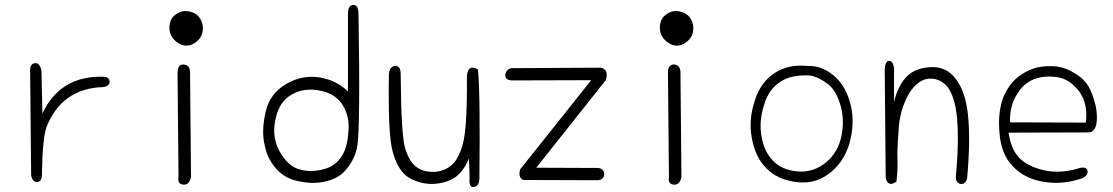

<svg xmlns="http://www.w3.org/2000/svg" viewBox="-20 -748 4540 783"><path d="M153 -285Q225 -440 402 -435Q426 -434 427 -415Q427 -397 402 -393Q233 -388 170 -231Q162 -209 157 -160.5Q152 -112 151 -38Q151 -7 133 -6Q113 -4 107 -32L103 -451Q100 -486 120 -490Q141 -495 149 -461Z M776 -574Q741 -550 706 -573Q671 -596 671 -635Q671 -674 701 -692Q730 -711 766 -697Q801 -683 807 -641Q811 -598 776 -574ZM759 -26Q752 7 728 5Q703 3 708 -26L704 -453Q705 -486 729 -485Q754 -483 755 -454Z M1442 -690Q1446 -454 1444.5 -321Q1443 -188 1438 -159Q1434 -130 1423 -106Q1412 -82 1396 -62Q1381 -42 1361 -29.5Q1341 -17 1315 -10Q1265 4 1208 -7Q1148 -16 1111 -55Q1092 -75 1079 -99Q1066 -123 1060 -153Q1045 -212 1063 -290Q1079 -366 1148 -406Q1214 -444 1286 -432Q1355 -419 1399 -375V-692Q1399 -727 1421 -728Q1442 -729 1442 -690ZM1401 -214Q1406 -271 1379 -317Q1351 -365 1287 -378Q1222 -392 1171 -363Q1119 -335 1104 -264Q1087 -191 1120 -131Q1155 -69 1202 -57Q1248 -44 1300 -58Q1347 -70 1373 -110Q1386 -130 1392.5 -155.5Q1399 -181 1401 -214Z M1614 -447Q1616 -197 1632 -144Q1648 -90 1677 -68Q1704 -47 1745 -47Q1785 -47 1816 -70Q1848 -93 1866 -156Q1886 -219 1884 -438Q1888 -488 1929 -465Q1939 -374 1935 -17Q1933 12 1912 15Q1892 16 1895 -17Q1895 -55 1892 -101Q1881 -74 1866.5 -55Q1852 -36 1835 -24Q1800 -1 1748 2Q1697 4 1650 -22Q1605 -47 1582 -127Q1571 -167 1567.5 -246.5Q1564 -326 1566 -447Q1570 -479 1593 -479Q1614 -479 1614 -447Z M2432 -472Q2463 -463 2451 -422L2167 -64L2420 -63Q2444 -59 2444 -38Q2444 -17 2420 -13L2116 -14Q2092 -21 2101 -57L2391 -421L2065 -420Q2038 -423 2041 -444Q2044 -465 2065 -470Z M2776 -574Q2741 -550 2706 -573Q2671 -596 2671 -635Q2671 -674 2701 -692Q2730 -711 2766 -697Q2801 -683 2807 -641Q2811 -598 2776 -574ZM2759 -26Q2752 7 2728 5Q2703 3 2708 -26L2704 -453Q2705 -486 2729 -485Q2754 -483 2755 -454Z M3272 -479Q3330 -481 3376 -443Q3424 -406 3445 -335Q3467 -265 3449 -183Q3431 -99 3371 -48Q3310 4 3232 -5Q3151 -14 3105 -62Q3060 -107 3046 -185Q3032 -259 3058 -337Q3082 -414 3139 -450Q3195 -487 3272 -479ZM3285 -440Q3207 -445 3162 -414Q3114 -383 3096 -320Q3075 -256 3085 -195Q3090 -164 3101 -139Q3112 -114 3131 -94Q3166 -55 3232 -49Q3296 -43 3349 -86Q3399 -128 3412 -196Q3425 -264 3406 -324Q3387 -384 3354 -407Q3339 -418 3322 -427Q3305 -436 3285 -440Z M3588 -468Q3591 -499 3606 -500Q3622 -500 3626 -470V-332Q3641 -396 3675 -433Q3709 -470 3772 -474Q3838 -479 3877 -427Q3897 -402 3910 -364Q3923 -326 3928 -275Q3933 -225 3932 -161Q3931 -97 3924 -20Q3916 6 3896 2Q3877 -4 3878 -28Q3885 -102 3886 -161.5Q3887 -221 3883 -267Q3874 -356 3843 -395Q3811 -431 3767 -427Q3723 -423 3688 -368Q3672 -341 3661 -308Q3650 -275 3646 -236Q3643 -197 3641 -162.5Q3639 -128 3640 -99Q3641 -70 3639.5 -47Q3638 -24 3636 -8Q3603 17 3592 -21Z M4093 -207Q4098 -174 4108.5 -148.5Q4119 -123 4136 -105Q4152 -88 4177 -75Q4202 -62 4236 -54Q4305 -38 4384 -63Q4411 -69 4415 -52Q4419 -33 4393 -21Q4315 6 4240 -6Q4163 -17 4113 -67Q4062 -118 4056 -207Q4052 -252 4056.5 -287.5Q4061 -323 4071 -350Q4082 -376 4096 -396Q4110 -416 4128 -431Q4163 -460 4206 -472Q4227 -477 4248.5 -478Q4270 -479 4289 -477Q4330 -471 4363 -449Q4381 -439 4395 -425.5Q4409 -412 4419 -396Q4437 -363 4448 -318Q4457 -273 4451 -242Q4445 -211 4422 -208ZM4408 -248Q4418 -322 4382 -374Q4342 -426 4293 -433Q4241 -441 4199 -426Q4178 -418 4159.5 -402.5Q4141 -387 4127 -363Q4097 -316 4099 -249Z"/></svg>

Font: Yomogi
Style: Regular
Weight: 400
Designer: satsuyako
Foundry: satsuyako
Version: Version 3.100